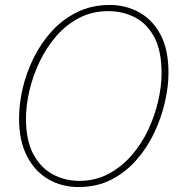

<svg xmlns="http://www.w3.org/2000/svg" viewBox="-20 -745 729 776"><path d="M297 11Q230 11 175.5 -20.5Q121 -52 89 -114Q57 -176 57 -266Q57 -324 71.5 -387Q86 -450 115.5 -510Q145 -570 189 -618.5Q233 -667 292 -696Q351 -725 424 -725Q487 -725 541 -696Q595 -667 628 -606.5Q661 -546 661 -450Q661 -395 646.5 -332Q632 -269 603.5 -208.5Q575 -148 531 -98Q487 -48 429 -18.5Q371 11 297 11ZM300 -14Q365 -14 418 -42Q471 -70 511.5 -116.5Q552 -163 579 -220.5Q606 -278 619.5 -337.5Q633 -397 633 -449Q633 -539 604 -594Q575 -649 526 -674.5Q477 -700 417 -700Q353 -700 300 -672.5Q247 -645 207 -598.5Q167 -552 140 -495.5Q113 -439 99 -379Q85 -319 85 -266Q85 -177 115 -121.5Q145 -66 194 -40Q243 -14 300 -14Z"/></svg>

Font: Noto Serif Thin
Style: Italic
Weight: 100
Italic angle: -12°
Designer: Monotype Design Team
Foundry: Monotype Imaging Inc.
Version: Version 2.014; ttfautohint (v1.8.4.7-5d5b)